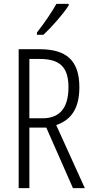

<svg xmlns="http://www.w3.org/2000/svg" viewBox="-20 -1060 473 987"><path d="M333 -1032V-1040H270C242 -991 211 -946 170 -893V-881H203C243 -918 304 -986 333 -1032ZM184 -807H76V-93H131V-404H218L355 -93H416L269 -417C351 -445 388 -509 388 -612C388 -751 319 -807 184 -807ZM183 -757C289 -757 332 -714 332 -611C332 -500 282 -452 200 -452H131V-757Z"/></svg>

Font: Noto Sans Kannada UI ExtraCondensed Light
Style: Regular
Weight: 300
Width: 2
Designer: Jelle Bosma - Monotype Design Team
Foundry: Monotype Imaging Inc.
Version: Version 2.005